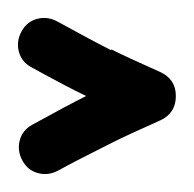

<svg xmlns="http://www.w3.org/2000/svg" viewBox="-47 -329 216 214"><path d="M77 -273V-274Q95 -265 131 -249Q149 -241 149 -222Q149 -203 132 -195Q96 -179 78 -170Q38 -150 18 -139Q7 -133 -4.5 -136Q-16 -139 -22 -150Q-28 -161 -25 -172.5Q-22 -184 -11 -190Q29 -212 49 -222Q28 -232 -12 -254Q-23 -260 -26 -271.5Q-29 -283 -23 -294Q-17 -305 -5.5 -308Q6 -311 17 -305Q57 -283 77 -273Z"/></svg>

Font: Beon
Style: Medium
Weight: 500
Designer: BSozoo
Foundry: BSozoo
Version: Version 001.000